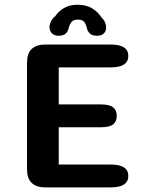

<svg xmlns="http://www.w3.org/2000/svg" viewBox="-20 -812 659 832"><path d="M536 -569.5Q536 -520 460 -520H234.5V-359.5H416Q455 -359.5 470.5 -346.8Q486 -334 486 -310Q486 -286 470.5 -273.2Q455 -260.5 416 -260.5H234.5V-99H460Q536 -99 536 -49.5Q536 0 460 0H176.5Q97 0 97 -79.5V-540Q97 -619 176.5 -619H460Q536 -619 536 -569.5ZM401 -657Q378 -657 368.2 -667.8Q358.5 -678.5 356 -692Q353.5 -704.5 345.8 -715.8Q338 -727 317.5 -727Q297 -727 289 -715.8Q281 -704.5 278 -692Q275.5 -678 265.8 -667.5Q256 -657 233.5 -657Q216 -657 205.2 -667.5Q194.5 -678 194.5 -694Q194.5 -705 200 -717.8Q205.5 -730.5 219 -741.5Q233 -762.5 257 -777Q281 -791.5 316.5 -791.5Q354.5 -791.5 380.2 -775.2Q406 -759 420 -736Q431 -725.5 435.5 -714Q440 -702.5 440 -693Q440 -677 429.8 -667Q419.5 -657 401 -657Z"/></svg>

Font: Sono ExtraLight Monospace SemiBold
Style: Regular
Weight: 600
Version: Version 2.112